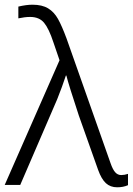

<svg xmlns="http://www.w3.org/2000/svg" viewBox="-25 -786 565 816"><path d="M392 -64 310 -295Q267 -425 257 -465H255Q240 -419 218 -364L61 0H-5L228 -530L202 -606Q183 -664 162.5 -689Q142 -714 103 -714Q81 -714 53 -708V-758Q87 -766 113 -766Q154 -766 179.5 -750.5Q205 -735 221.5 -705.5Q238 -676 258 -622L445 -92Q454 -66 464.5 -54Q475 -42 490 -42Q504 -42 519 -47V1Q499 10 473 10Q444 10 425 -7.5Q406 -25 392 -64Z"/></svg>

Font: OpenSansMMV
Style: Light
Weight: 300
Foundry: Ascender Corporation
Version: Version 4.001